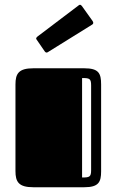

<svg xmlns="http://www.w3.org/2000/svg" viewBox="-20 -787 490 807"><path d="M45 -68C45 -23 58 0 120 0H334C395 0 405 -22 405 -67V-432C405 -479 395 -500 334 -500H120C58 -500 45 -477 45 -432ZM363 -72C363 -43 356 -41 325 -41V-459C356 -459 363 -457 363 -428ZM368 -684C371 -686 372 -688 372 -691C372 -693 371 -696 369 -699L324 -762C321 -765 319 -767 317 -767C314 -767 312 -766 310 -764L137 -633C134 -630 132 -628 132 -625C132 -624 133 -621 135 -619L168 -571C171 -567 174 -566 176 -566C178 -566 180 -567 183 -569Z"/></svg>

Font: Fascinate Inline
Style: Regular
Weight: 900
Designer: Astigmatic (AOETI)
Foundry: Astigmatic (AOETI)
Version: Version 1.000